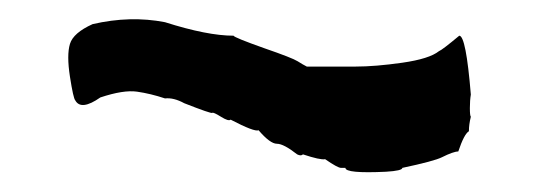

<svg xmlns="http://www.w3.org/2000/svg" viewBox="-20 -368 556 199"><path d="M298 -299Q328 -299 348.5 -299Q369 -299 397 -303Q425 -307 435 -315Q438 -316 456 -331Q463 -331 468 -270Q467 -264 467 -256Q467 -248 468 -247Q466 -239 466 -232Q461 -229 455 -211Q450 -211 438 -205Q430 -201 397 -194Q397 -191 380 -190Q338 -188 338 -194Q337 -194 333.5 -194Q330 -194 317 -203Q312 -202 294 -208Q292 -206 288 -208Q274 -219 267 -219Q260 -219 248 -233Q244 -231 219 -244Q217 -242 209 -247Q201 -252 200 -251Q199 -250 171 -261Q160 -267 151 -266Q136 -271 122 -273Q108 -275 84 -267Q64 -253 58 -264Q56 -266 52.5 -288.5Q49 -311 52.5 -322.5Q56 -334 76 -343Q115 -352 151 -345Q195 -331 222 -331Q223 -329 254 -318Q283 -308 288.5 -304.5Q294 -301 298 -299Z"/></svg>

Font: Caveat Brush
Style: Regular
Weight: 400
Designer: Pablo Impallari
Foundry: Creative Lab NY
Version: Version 1.096; ttfautohint (v1.3)